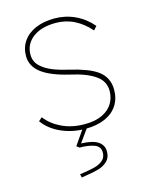

<svg xmlns="http://www.w3.org/2000/svg" viewBox="-114 -604 708 904"><g transform="rotate(-15 239.5 -151.5)"><path d="M45 -81 62 -96Q91 -58 139.5 -35Q188 -12 250 -12Q302 -12 336 -28.5Q370 -45 386.5 -72.5Q403 -100 403 -133Q403 -182 361 -210Q341 -224 311.5 -235.5Q282 -247 241 -256Q148 -278 105 -313Q65 -346 65 -393Q65 -434 86.5 -465Q108 -496 147.5 -513Q187 -530 240 -530Q293 -530 340 -508Q387 -486 422 -445L406 -427Q372 -466 330.5 -487Q289 -508 240 -508Q169 -508 128 -476.5Q87 -445 87 -394Q87 -356 117 -332Q136 -315 168 -302Q200 -289 245 -279Q291 -268 324 -255.5Q357 -243 379 -227Q425 -193 425 -133Q425 -90 404 -57.5Q383 -25 343 -7.5Q303 10 248 10Q183 10 129 -14.5Q75 -39 45 -81ZM175 209Q215 203 239 197Q263 191 280 177Q297 163 297 138Q297 109 268.5 98.5Q240 88 197 88L184 78L238 0H260L209 71Q266 73 291.5 90.5Q317 108 317 139Q317 169 299 186Q281 203 255 210.5Q229 218 188 224L171 227L167 210Z"/></g></svg>

Font: Easer Grotesk Variable
Style: Regular
Weight: 400
Designer: Boardeaser, Bonnie Shaver-Troup, Thomas Jockin
Foundry: Lexend
Version: Version 1.001;Glyphs 3.1.2 (3151)